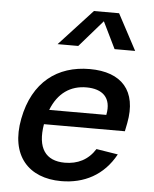

<svg xmlns="http://www.w3.org/2000/svg" viewBox="-56 -857 733 916"><g transform="rotate(5 310.0 -399.0)"><path d="M56 -268.5C21 -89 115.5 12 271 12C380.5 12 473.5 -35.5 529.5 -138.5L426 -155C392 -101 341.5 -77 281 -77C188.5 -77 146.5 -136 166 -251.5H553.5L561.5 -291.5C591.5 -447.5 514.5 -532.5 361 -532.5C207 -532.5 90.5 -447 56 -268.5ZM197.5 -637.5H296.5L408 -765.5L470.5 -637.5H569L477 -810H356.5ZM185 -321.5C217.5 -404.5 277 -444 353 -444C428.5 -444 475.5 -406 458.5 -321.5Z"/></g></svg>

Font: Monaspace Neon Medium
Style: Italic
Weight: 500
Italic angle: -11°
Designer: Riley Cran & the Lettermatic Team
Foundry: Lettermatic
Version: Version 1.200 (Monaspace Neon)